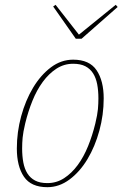

<svg xmlns="http://www.w3.org/2000/svg" viewBox="-20 -766 509 798"><path d="M177 -5Q215 -5 246.5 -25.5Q278 -46 303 -80Q328 -114 346 -158.5Q364 -203 376 -252Q385 -290 387 -312.5Q389 -335 389 -357Q389 -389 384 -415.5Q379 -442 367 -461Q355 -480 335 -490.5Q315 -501 284 -501Q246 -501 214.5 -480.5Q183 -460 158 -426Q133 -392 115 -347.5Q97 -303 85 -254Q76 -216 74 -193.5Q72 -171 72 -149Q72 -117 77 -90.5Q82 -64 94 -45Q106 -26 126 -15.5Q146 -5 177 -5ZM177 12Q109 12 79.5 -31.5Q50 -75 50 -149Q50 -217 68 -283Q86 -349 117.5 -401.5Q149 -454 191.5 -486Q234 -518 284 -518Q352 -518 381.5 -474Q411 -430 411 -357Q411 -289 393 -223Q375 -157 343.5 -104.5Q312 -52 269 -20Q226 12 177 12ZM201 -739 211 -746 308 -622 461 -746 469 -737 319 -605H295Z"/></svg>

Font: IBM Plex Serif Thin
Style: Italic
Weight: 100
Italic angle: -14°
Designer: Mike Abbink, Paul van der Laan, Pieter van Rosmalen
Foundry: Bold Monday
Version: Version 3.001